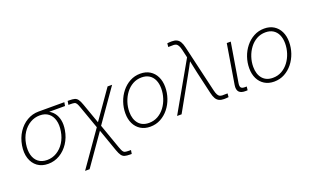

<svg xmlns="http://www.w3.org/2000/svg" viewBox="-96 -1236 3168 1947"><g transform="rotate(-20 1488.5 -262.0)"><path d="M225.6 9.8Q157.2 9.8 110.8 -24.4Q64.5 -58.6 44.9 -118.9Q25.4 -179.2 38.1 -256.8Q51.3 -335 90.6 -394.8Q129.9 -454.6 187.7 -488.5Q245.6 -522.5 313.5 -522.5H591.3L584.5 -483.4H377.9L310.5 -481.9Q254.4 -481.9 206.3 -453.6Q158.2 -425.3 125.2 -374.5Q92.3 -323.7 81.5 -256.8Q70.8 -190.4 84.7 -139.2Q98.6 -87.9 135.5 -59.3Q172.4 -30.8 228.5 -30.8Q285.2 -30.8 333 -59.6Q380.9 -88.4 413.6 -139.4Q446.3 -190.4 457 -256.8Q468.3 -323.7 453.9 -374.5Q439.5 -425.3 403.1 -453.6Q366.7 -481.9 310.5 -481.9L311 -507.3Q360.8 -507.3 400.1 -490Q439.5 -472.7 465.1 -439.7Q490.7 -406.7 500.2 -360.1Q509.8 -313.5 500 -254.9Q487.3 -178.2 448 -118.4Q408.7 -58.6 351.1 -24.4Q293.5 9.8 225.6 9.8Z M550.8 204.1 829.1 -192.9H851.6L953.6 95.7Q965.3 128.4 974.1 142.8Q982.9 157.2 997.6 160.9Q1012.2 164.6 1040 164.6H1060.5L1054.2 204.6H1036.1Q1001.5 204.6 980.5 198.7Q959.5 192.9 945.1 173.6Q930.7 154.3 916.5 114.3L831.5 -127L599.6 204.1ZM822.8 -146.5 728 -413.1Q716.3 -446.3 707.5 -460.9Q698.7 -475.6 684.3 -479Q669.9 -482.4 641.1 -482.4H620.6L627.4 -522.9H646Q680.7 -522.9 701.7 -517.1Q722.7 -511.2 736.8 -491.9Q751 -472.7 765.1 -432.1L842.3 -214.8L1058.1 -522.5H1106.9L843.3 -146.5Z M1327.1 9.8Q1267.6 9.8 1224.1 -17.3Q1180.7 -44.4 1157.2 -92.3Q1133.8 -140.1 1133.8 -203.6Q1133.8 -265.1 1153.8 -323.5Q1173.8 -381.8 1211.2 -428.7Q1248.5 -475.6 1299.8 -503.4Q1351.1 -531.2 1412.6 -531.2Q1472.2 -531.2 1515.4 -504.4Q1558.6 -477.5 1582 -429.4Q1605.5 -381.3 1605.5 -317.9Q1605.5 -255.9 1585.4 -197.3Q1565.4 -138.7 1528.3 -92Q1491.2 -45.4 1440.2 -17.8Q1389.2 9.8 1327.1 9.8ZM1328.1 -30.8Q1381.3 -30.8 1424.6 -55.2Q1467.8 -79.6 1498.8 -121.1Q1529.8 -162.6 1546.1 -213.9Q1562.5 -265.1 1562.5 -317.9Q1562.5 -370.6 1544.9 -409.4Q1527.3 -448.2 1493.7 -469.5Q1460 -490.7 1412.1 -490.7Q1359.4 -490.7 1316.2 -466.6Q1272.9 -442.4 1241.9 -401.1Q1210.9 -359.9 1193.8 -308.3Q1176.8 -256.8 1176.8 -203.1Q1176.8 -124.5 1216.3 -77.6Q1255.9 -30.8 1328.1 -30.8Z M1618.2 0 1916.5 -524.4 1897 -609.4Q1889.2 -642.6 1878.9 -660.4Q1868.7 -678.2 1852.8 -684.3Q1836.9 -690.4 1812 -688L1772.9 -687.5L1776.9 -726.6Q1790.5 -728 1801.3 -728.8Q1812 -729.5 1825.7 -729.5Q1857.4 -729.5 1878.7 -719.2Q1899.9 -709 1913.8 -685.8Q1927.7 -662.6 1936.5 -624L2054.7 -118.2Q2062.5 -85 2072.8 -66.9Q2083 -48.8 2099.1 -43Q2115.2 -37.1 2140.6 -39.6L2177.2 -40L2173.8 -1Q2160.2 0.5 2149.7 1.2Q2139.2 2 2125 2Q2093.8 2 2072.3 -8.3Q2050.8 -18.6 2037.1 -41.7Q2023.4 -64.9 2014.6 -103.5L1960 -339.8Q1951.2 -378.4 1943.4 -417Q1935.5 -455.6 1927.2 -493.7H1940.4Q1920.4 -455.6 1899.7 -417Q1878.9 -378.4 1856.9 -339.8L1666.5 0Z M2361.8 0.5Q2309.1 2 2287.4 -21.5Q2265.6 -44.9 2273.9 -96.2L2344.2 -522.5H2387.2L2317.4 -100.1Q2311.5 -64 2324 -50.8Q2336.4 -37.6 2370.1 -39.1Q2374 -39.1 2377.2 -39.1Q2380.4 -39.1 2383.8 -39.6L2379.4 -0.5Q2375.5 -0.5 2371.1 0Q2366.7 0.5 2361.8 0.5Z M2664.1 9.8Q2604.5 9.8 2561 -17.3Q2517.6 -44.4 2494.1 -92.3Q2470.7 -140.1 2470.7 -203.6Q2470.7 -265.1 2490.7 -323.5Q2510.7 -381.8 2548.1 -428.7Q2585.4 -475.6 2636.7 -503.4Q2688 -531.2 2749.5 -531.2Q2809.1 -531.2 2852.3 -504.4Q2895.5 -477.5 2918.9 -429.4Q2942.4 -381.3 2942.4 -317.9Q2942.4 -255.9 2922.4 -197.3Q2902.3 -138.7 2865.2 -92Q2828.1 -45.4 2777.1 -17.8Q2726.1 9.8 2664.1 9.8ZM2665 -30.8Q2718.3 -30.8 2761.5 -55.2Q2804.7 -79.6 2835.7 -121.1Q2866.7 -162.6 2883.1 -213.9Q2899.4 -265.1 2899.4 -317.9Q2899.4 -370.6 2881.8 -409.4Q2864.3 -448.2 2830.6 -469.5Q2796.9 -490.7 2749 -490.7Q2696.3 -490.7 2653.1 -466.6Q2609.9 -442.4 2578.9 -401.1Q2547.9 -359.9 2530.8 -308.3Q2513.7 -256.8 2513.7 -203.1Q2513.7 -124.5 2553.2 -77.6Q2592.8 -30.8 2665 -30.8Z"/></g></svg>

Font: Inter 28pt ExtraLight
Style: Italic
Weight: 250
Italic angle: -9.3988°
Designer: Rasmus Andersson
Foundry: rsms
Version: Version 4.001;git-66647c0bb